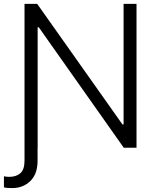

<svg xmlns="http://www.w3.org/2000/svg" viewBox="-32 -747 807 971"><path d="M658.4 -727.3V0H593.8L164.1 -609H158.4V0H158V66.4Q158 132.8 121.4 168.5Q84.9 204.2 29.5 204.2Q18.5 204.2 7.3 203.5Q-3.9 202.8 -12.1 200.3V144.5Q-7.1 145.6 -0.2 146.5Q6.7 147.4 14.6 147.4Q50.1 147.4 71 128.9Q92 110.4 92 65.3V-727.3H156.2L587.4 -117.5H593V-727.3Z"/></svg>

Font: Inter Zeller Light
Style: Regular
Weight: 300
Designer: Rasmus Andersson; Joe Bland
Foundry: zeller
Version: Version 3.015;git-dec3a8cb1